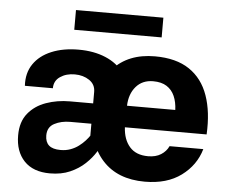

<svg xmlns="http://www.w3.org/2000/svg" viewBox="-51 -766 983 829"><g transform="rotate(5 440.5 -351.0)"><path d="M624.1 -707H245.3V-621.5H624.1ZM354.3 -145.1H496.5V-361.9Q496.5 -416.7 467.8 -455.9Q439.1 -495.2 388.6 -516.4Q338.1 -537.6 272.1 -537.6Q204.8 -537.6 154.4 -516.5Q103.9 -495.5 77.3 -456.3Q50.6 -417 54 -361.9H175.3Q175.3 -394.3 201.4 -412Q227.6 -429.8 264.5 -429.8Q301.5 -429.8 327.9 -411.9Q354.3 -393.9 354.3 -361.9ZM43.6 -146.5Q43.6 -76.7 82.5 -35.6Q121.5 5.4 194.1 5.4Q243.9 5.4 281.6 -11.2Q319.2 -27.8 345.9 -53Q372.5 -78.2 389.2 -105.1Q405.8 -132.1 413.5 -152.8L356.4 -174.8Q348.5 -162.9 336.7 -149.8Q324.8 -136.7 309.4 -125.2Q294 -113.6 274.4 -106.4Q254.9 -99.2 231.6 -99.2Q196.9 -99.2 180.8 -113.7Q164.7 -128.2 164.7 -156.5Q164.7 -192.9 194.1 -208.3Q223.6 -223.8 262.6 -223.8H478.6V-311.9H253.7Q198.7 -311.9 150.7 -294.9Q102.8 -278 73.2 -241.6Q43.6 -205.2 43.6 -146.5ZM499.8 -221.1H854Q859.2 -318.8 834.1 -389.7Q809.1 -460.7 752 -499.1Q694.9 -537.6 602.7 -537.6Q487 -537.6 421.6 -465.2Q356.1 -392.8 356.1 -266.2Q356.1 -139.3 421.4 -67Q486.7 5.4 605.3 5.4Q701.4 5.4 763.1 -40.1Q824.8 -85.6 845.3 -156.7H699Q688.6 -133.9 666.1 -119.6Q643.6 -105.3 610.3 -105.3Q557.9 -105.3 530.3 -136.7Q502.7 -168.1 499.8 -221.1ZM500.8 -314.6Q502.5 -365.8 530.1 -397.8Q557.7 -429.8 604.4 -429.8Q640.4 -429.8 663.2 -415.2Q686 -400.6 697.4 -374.6Q708.8 -348.6 710 -314.6Z"/></g></svg>

Font: Estedad VF
Style: Regular
Weight: 100
Designer: Amin Abedi
Version: Version 7.3